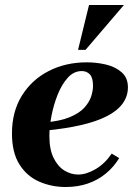

<svg xmlns="http://www.w3.org/2000/svg" viewBox="-20 -740 535 770"><path d="M243 10Q187 10 137.5 -11.5Q88 -33 58 -80.5Q28 -128 28 -205Q28 -292 67.5 -356Q107 -420 175 -455Q243 -490 328 -490Q368 -490 405.5 -481Q443 -472 468 -450Q493 -428 493 -390Q493 -354 472 -325Q451 -296 409.5 -274.5Q368 -253 305.5 -238.5Q243 -224 159 -216V-249Q221 -254 259.5 -270Q298 -286 318 -308Q338 -330 345.5 -353Q353 -376 353 -396Q353 -428 340.5 -441.5Q328 -455 308 -455Q276 -455 252 -428.5Q228 -402 211.5 -361Q195 -320 186.5 -275.5Q178 -231 178 -195Q178 -141 195 -106.5Q212 -72 238.5 -56Q265 -40 293 -40Q326 -40 363 -61.5Q400 -83 428 -124L458 -106Q437 -71 405 -44.5Q373 -18 332.5 -4Q292 10 243 10ZM477 -720 323 -540H293L337 -720Z"/></svg>

Font: Brygada 1918
Style: Bold Italic
Weight: 700
Italic angle: -8°
Designer: Mateusz Machalski | Borys Kosmynka | Przemek Hoffer
Foundry: NIEPODLEGLA 2018
Version: Version 3.006